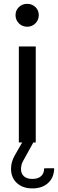

<svg xmlns="http://www.w3.org/2000/svg" viewBox="-20 -757 308 1020"><path d="M62.5 -676.6Q62.5 -651.1 80.3 -633.1Q98.1 -615 124.4 -615Q150.6 -615 168.3 -633.1Q186 -651.1 186 -676.6Q186 -702.1 168.3 -719.3Q150.6 -736.6 124.4 -736.6Q98.1 -736.6 80.3 -719.3Q62.5 -702.1 62.5 -676.6ZM80.1 -510V0H169.9V-510ZM152.1 243.9Q204.6 243.9 236.1 214.6Q267.6 185.3 267.6 136.7L214.6 137.2Q214.6 164.1 198.2 178.8Q181.9 193.6 151.9 193.6Q123.3 193.6 107.4 179.8Q91.6 166 91.6 140.9Q91.6 116.7 104.5 95L157 0V-0.7H97.7V0L58.3 68.8Q38.6 103 38.6 139.6Q38.6 186.8 69.6 215.3Q100.6 243.9 152.1 243.9Z"/></svg>

Font: Estedad-FD-VF Thin
Style: Regular
Weight: 100
Designer: Amin Abedi
Version: Version 5.0